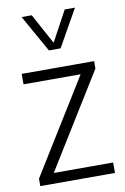

<svg xmlns="http://www.w3.org/2000/svg" viewBox="-90 -861 596 914"><g transform="rotate(-10 208.0 -404.0)"><path d="M103 -50.5H390V0H29V-36L310.5 -491H34.5V-541.5H384.5V-505.5ZM289.5 -808H339L238 -629H181.5L81 -808H130L210 -661Z"/></g></svg>

Font: Encode Sans Semi Condensed Light
Style: Regular
Weight: 300
Width: 4
Designer: Multiple Designers
Foundry: Impallari Type
Version: Version 2.000